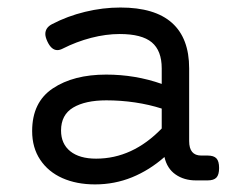

<svg xmlns="http://www.w3.org/2000/svg" viewBox="-20 -482 640 513"><path d="M485.4 -299.3V-105Q485.4 -66.4 517.6 -66.4H534.7Q551.3 -66.4 558.3 -58.8Q565.4 -51.3 565.4 -33.2Q565.4 -15.1 558.3 -7.6Q551.3 0 534.7 0H503.4Q471.7 0 449 -15.9Q426.3 -31.7 419.4 -62.5Q379.4 -27.3 332.8 -8.3Q286.1 10.7 233.9 10.7Q184.6 10.7 146.7 -6.1Q108.9 -22.9 87.4 -55.2Q65.9 -87.4 65.9 -131.8Q65.9 -209 121.1 -245.8Q176.3 -282.7 263.7 -282.7Q341.3 -282.7 412.1 -257.8V-299.3Q412.1 -346.7 385.5 -368.9Q358.9 -391.1 299.8 -391.1Q263.2 -391.1 223.6 -380.9Q184.1 -370.6 148.4 -352.5Q140.1 -348.1 133.3 -348.1Q117.2 -348.1 106.4 -371.6Q101.1 -383.3 101.1 -391.1Q101.1 -408.2 119.1 -417.5Q160.2 -439 207.3 -450.4Q254.4 -461.9 301.8 -461.9Q393.6 -461.9 439.5 -420.9Q485.4 -379.9 485.4 -299.3ZM143.1 -133.3Q143.1 -97.7 167.7 -77.9Q192.4 -58.1 236.8 -58.1Q334 -58.1 412.1 -138.7V-191.9Q378.9 -202.6 340.8 -208.3Q302.7 -213.9 264.2 -213.9Q208 -213.9 175.5 -194.6Q143.1 -175.3 143.1 -133.3Z"/></svg>

Font: Courier Prime
Style: Regular
Weight: 400
Designer: Alan Dague-Greene, Quote-Unquote Apps
Foundry: Quote-Unquote Apps
Version: Version 3.018